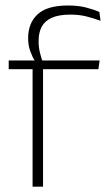

<svg xmlns="http://www.w3.org/2000/svg" viewBox="-20 -696 416 716"><path d="M233.5 -675.5Q270 -675.5 297.8 -668.8Q325.5 -662 350.5 -651.5L355 -618.5Q327.5 -628.5 301.2 -635Q275 -641.5 242 -641.5Q199.5 -641.5 173.2 -629.8Q147 -618 135.5 -596.2Q124 -574.5 124 -544V-541.5Q124 -519.5 128.8 -500.2Q133.5 -481 139 -465.5L110 -463.5V-469Q101 -483 93 -504.8Q85 -526.5 85 -552V-554.5Q85 -610 120.5 -642.8Q156 -675.5 233.5 -675.5ZM101.5 0V-455H140.5V0ZM12.5 -438V-470.5H116.5H131.5H351.5L347 -438Z"/></svg>

Font: Anek Gujarati Medium ExtraLight
Style: Regular
Weight: 250
Version: Version 1.003